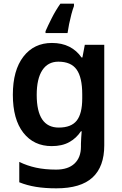

<svg xmlns="http://www.w3.org/2000/svg" viewBox="-20 -786 666 1046"><path d="M263 -552Q317 -552 357.5 -531.5Q398 -511 424 -473H429L442 -542H548V6Q548 122 484 181Q420 240 287 240Q225 240 176 232Q127 224 85 207V96Q128 117 176.5 127.5Q225 138 286 138Q351 138 386 105Q421 72 421 13V-3Q421 -16 422.5 -36.5Q424 -57 425 -71H421Q396 -33 357 -11.5Q318 10 262 10Q164 10 107 -63Q50 -136 50 -270Q50 -403 107.5 -477.5Q165 -552 263 -552ZM298 -450Q241 -450 210.5 -403.5Q180 -357 180 -269Q180 -91 300 -91Q368 -91 398 -129Q428 -167 428 -250V-272Q428 -364 397.5 -407Q367 -450 298 -450ZM383 -753Q376 -735 369 -708.5Q362 -682 356.5 -655Q351 -628 348 -606H228V-616Q241 -646 262 -687.5Q283 -729 309 -766H383Z"/></svg>

Font: Noto Sans Meetei Mayek SemiBold
Style: Regular
Weight: 600
Designer: Monotype Design Team and Neelakash Kshetrimayum
Foundry: Monotype Imaging Inc.
Version: Version 2.002; ttfautohint (v1.8.4.7-5d5b)